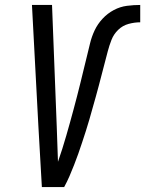

<svg xmlns="http://www.w3.org/2000/svg" viewBox="-20 -755 586 775"><path d="M149 0 135 -245 109 -735H190L209 -245Q210 -209 211.5 -173.5Q213 -138 214 -102Q223 -128 231.5 -154.5Q240 -181 247.5 -207.5Q255 -234 262.5 -260.5Q270 -287 277 -313.5Q284 -340 291 -366.5Q298 -393 304.5 -420Q311 -447 317.5 -473.5Q324 -500 330.5 -526.5Q337 -553 343.5 -580Q350 -607 362 -632.5Q374 -658 394 -679.5Q414 -701 439.5 -714.5Q465 -728 492.5 -731.5Q520 -735 546 -735V-665Q523 -665 499 -658.5Q475 -652 457 -634.5Q439 -617 430 -594Q421 -571 415 -548Q409 -525 403 -502Q397 -479 391 -456Q385 -433 379 -410Q373 -387 366.5 -364Q360 -341 353.5 -318Q347 -295 340.5 -272Q334 -249 326.5 -226Q319 -203 311.5 -180Q304 -157 296 -134.5Q288 -112 279 -89Q270 -66 260.5 -44Q251 -22 239 0Z"/></svg>

Font: Iosevka SS04 Oblique
Style: Regular
Weight: 400
Italic angle: -9°
Monospace: yes
Designer: Belleve Invis
Foundry: Belleve Invis
Version: Version 19.0.0; ttfautohint (v1.8.4)